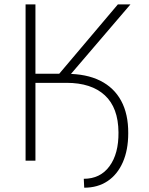

<svg xmlns="http://www.w3.org/2000/svg" viewBox="-20 -748 692 894"><path d="M176.8 -362.3V-404.3H289.6Q382.3 -404.3 446.5 -372.3Q510.7 -340.3 544.2 -278.6Q577.6 -216.8 577.1 -127.9Q577.1 -49.8 552 7.3Q526.9 64.5 481 95.2Q435.1 126 372.1 126L370.1 84.5Q446.8 84.5 489.7 26.1Q532.7 -32.2 531.7 -131.8Q530.8 -246.6 468 -304.4Q405.3 -362.3 289.6 -362.3ZM99.1 0V-727.5H145V-404.8H255.9L528.8 -727.5H587.4L274.9 -362.3H145V0Z"/></svg>

Font: Inter 18pt ExtraLight
Style: Regular
Weight: 250
Designer: Rasmus Andersson
Foundry: rsms
Version: Version 4.001;git-66647c0bb